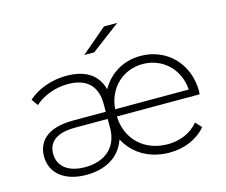

<svg xmlns="http://www.w3.org/2000/svg" viewBox="-102 -864 1187 1008"><g transform="rotate(-15 491.5 -360.5)"><path d="M540 -725C540 -725 612 -725 612 -725C612 -725 455 -607 455 -607C455 -607 401 -607 401 -607C401 -607 540 -725 540 -725ZM934 -267C934 -260 933 -256 933 -251C933 -251 483 -251 483 -251C487 -126 578 -41 704 -41C770 -41 830 -65 871 -114C871 -114 901 -81 901 -81C853 -25 782 4 703 4C603 4 513 -40 465 -131C432 -34 344 4 251 4C130 4 59 -57 59 -147C59 -222 109 -290 254 -290C254 -290 433 -290 433 -290C433 -290 433 -333 433 -333C433 -430 380 -482 278 -482C206 -482 141 -455 98 -416C98 -416 73 -452 73 -452C125 -498 201 -526 281 -526C385 -526 449 -484 471 -402C513 -478 590 -526 684 -526C827 -526 934 -418 934 -267ZM684 -482C579 -482 493 -406 484 -290C484 -290 884 -290 884 -290C876 -405 790 -482 684 -482ZM254 -37C362 -37 433 -97 433 -202C433 -202 433 -251 433 -251C433 -251 255 -251 255 -251C147 -251 109 -206 109 -148C109 -79 163 -37 254 -37Z"/></g></svg>

Font: TamingNoise
Style: Regular
Weight: 500
Designer: Julieta Ulanovsky
Foundry: Julieta Ulanovsky
Version: ""